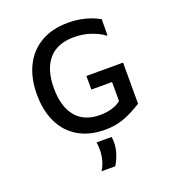

<svg xmlns="http://www.w3.org/2000/svg" viewBox="-166 -838 1113 1220"><g transform="rotate(-20 390.0 -228.0)"><path d="M433 -708Q547 -708 642 -656L641 -546H637Q600 -574 547.5 -591.5Q495 -609 436 -609Q322 -609 264 -541Q206 -473 206 -347Q206 -224 261.5 -155.5Q317 -87 426 -87Q468 -87 504.5 -97.5Q541 -108 567 -129V-258H427V-350H675V-72Q605 -28 548 -8Q491 12 424 12Q318 12 243 -32.5Q168 -77 129.5 -157.5Q91 -238 91 -346Q91 -456 131 -537.5Q171 -619 248 -663.5Q325 -708 433 -708ZM445 69Q448 86 448 105Q448 140 436.5 178Q425 216 403 252H310Q347 194 347 119Q347 89 343 69Z"/></g></svg>

Font: Amiko SemiBold
Style: Regular
Weight: 600
Designer: Pablo Impallari, Rodrigo Fuenzalida, Andres Torresi
Foundry: Impallari Type
Version: Version 1.001; ttfautohint (v1.3)